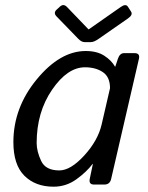

<svg xmlns="http://www.w3.org/2000/svg" viewBox="-20 -720 577 749"><path d="M200.7 -655.8Q187 -669.9 201.2 -682.6L213.4 -693.8Q227.5 -707 241.2 -692.9L325.2 -605.5H326.2L451.2 -692.9Q470.7 -706.5 479 -693.8L491.2 -674.8Q499.5 -662.1 479 -647.9L364.7 -568.4Q346.7 -555.7 334.5 -555.7H310.1Q297.9 -555.7 285.6 -568.4ZM32.2 -165.5Q32.2 -299.8 123.3 -410.4Q214.4 -521 314.5 -521Q358.4 -521 386.7 -502.7Q415 -484.4 428.7 -460H429.7L439.9 -490.7Q447.3 -512.7 463.9 -512.7H504.9Q526.9 -512.7 522 -490.7L413.6 -22Q408.7 0 386.7 0H347.2Q325.7 0 330.1 -22L342.3 -80.6H341.3Q317.4 -48.8 277.6 -20.3Q237.8 8.3 189 8.3Q118.2 8.3 75.2 -34.4Q32.2 -77.1 32.2 -165.5ZM123 -162.1Q123 -129.9 140.4 -92.5Q157.7 -55.2 211.4 -55.2Q255.4 -55.2 308.6 -113.3Q361.8 -171.4 376.5 -234.4L409.2 -376Q409.2 -419.9 381.1 -438.7Q353 -457.5 311.5 -457.5Q243.2 -457.5 183.1 -369.9Q123 -282.2 123 -162.1Z"/></svg>

Font: Istok Web
Style: Italic
Weight: 400
Italic angle: -13°
Designer: Andrey V. Panov
Foundry: Andrey V. Panov
Version: Version 1.0.2g